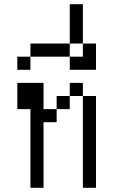

<svg xmlns="http://www.w3.org/2000/svg" viewBox="-20 -895 540 915"><path d="M125 -375Q125 -375 125 0H187.5V-312.5H250V-375H187.5Q187.5 -375 187.5 -500H62.5Q62.5 -500 62.5 -375ZM375 -437.5V0H437.5V-437.5ZM250 -375H312.5V-437.5H250ZM312.5 -437.5H375V-500H312.5Z M125 -625H62.5V-562.5H125ZM125 -625H312.5V-562.5H437.5Q437.5 -562.5 437.5 -687.5H375V-625H312.5V-687.5H125Z M312.5 -875V-687.5H375V-875Z"/></svg>

Font: Unifont
Style: Regular
Weight: 500
Version: Version 15.1.04